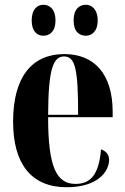

<svg xmlns="http://www.w3.org/2000/svg" viewBox="-20 -776 525 806"><path d="M341 -626C364 -626 390 -643 390 -690C390 -738 364 -756 341 -756C313 -756 289 -738 289 -690C289 -643 313 -626 341 -626ZM162 -626C188 -626 213 -643 213 -690C213 -738 188 -756 162 -756C137 -756 113 -738 113 -690C113 -643 137 -626 162 -626ZM260 10C387 10 438 -53 438 -106C438 -128 423 -143 404 -149C395 -36 355 -4 297 -4C217 -4 182 -75 182 -284H453V-306C453 -464 377 -549 250 -549C114 -549 35 -453 35 -265C35 -91 109 10 260 10ZM308 -294H182C183 -486 203 -539 249 -539C296 -539 308 -486 308 -294Z"/></svg>

Font: Noto Serif Display ExtraCondensed ExtraBold
Style: Regular
Weight: 800
Width: 2
Designer: Monotype Design Team
Foundry: Monotype Imaging Inc.
Version: Version 2.009